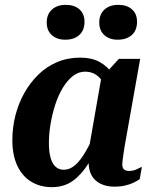

<svg xmlns="http://www.w3.org/2000/svg" viewBox="-20 -762 630 793"><path d="M472 -389 427 -367Q421 -398 407.5 -420Q394 -442 375.5 -454Q357 -466 331 -466Q304 -466 281 -448Q258 -430 239.5 -399.5Q221 -369 208.5 -330.5Q196 -292 189 -251Q182 -210 182 -171Q182 -133 189.5 -108.5Q197 -84 210.5 -72.5Q224 -61 243 -61Q269 -61 291 -80.5Q313 -100 334 -136.5Q355 -173 377 -222L404 -198Q375 -134 345.5 -87Q316 -40 280 -14.5Q244 11 194 11Q146 11 109 -11.5Q72 -34 51.5 -77.5Q31 -121 31 -183Q31 -235 43.5 -284.5Q56 -334 80 -377Q104 -420 138 -453.5Q172 -487 216 -505.5Q260 -524 312 -524Q358 -524 390.5 -506.5Q423 -489 443 -459Q463 -429 472 -389ZM559 -519 495 -159Q492 -141 490 -126.5Q488 -112 486.5 -101.5Q485 -91 485 -84Q485 -69 492 -62.5Q499 -56 513 -56Q530 -56 544 -62.5Q558 -69 566 -73L557 -22Q547 -15 531.5 -7.5Q516 0 496 4.5Q476 9 453 9Q421 9 396.5 -2.5Q372 -14 359 -36.5Q346 -59 346 -92Q346 -101 347.5 -111Q349 -121 352 -135L342 -118L400 -450L410 -452L471 -519ZM250 -598Q286 -598 307.5 -617.5Q329 -637 329 -672Q329 -705 308 -723.5Q287 -742 252 -742Q216 -742 194.5 -722.5Q173 -703 173 -669Q173 -636 194 -617Q215 -598 250 -598ZM466 -598Q503 -598 524.5 -617.5Q546 -637 546 -672Q546 -705 525 -723.5Q504 -742 469 -742Q433 -742 411.5 -722.5Q390 -703 390 -669Q390 -636 411 -617Q432 -598 466 -598Z"/></svg>

Font: Roboto Serif 72pt SemiCondensed SemiBold
Style: Italic
Weight: 600
Width: 4
Italic angle: -10°
Designer: Greg Gazdowicz
Foundry: Commercial Type
Version: Version 1.008